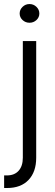

<svg xmlns="http://www.w3.org/2000/svg" viewBox="-41 -734 271 953"><path d="M138.7 -530.3V48.8Q138.7 119.1 100.6 159.2Q62.5 199.2 -5.9 199.2H-20.5V136.7H-6.8Q30.8 136.7 51.5 113.5Q72.3 90.3 72.3 48.8V-530.3ZM56.6 -667Q56.6 -686 71 -700Q85.4 -713.9 105.5 -713.9Q125.5 -713.9 139.9 -700Q154.3 -686 154.3 -667Q154.3 -647.9 139.9 -634.5Q125.5 -621.1 105.5 -621.1Q85.4 -621.1 71 -634.5Q56.6 -647.9 56.6 -667Z"/></svg>

Font: Pretendard Light
Style: Regular
Weight: 300
Designer: Base glyphs from Inter by Rasmus Andersson; Hangeul glyphs from Noto Sans CJK(Source Han Sans) by Jang Soo-young and Kan
Foundry: Kil Hyung-jin
Version: Version 1.309